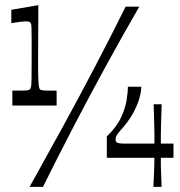

<svg xmlns="http://www.w3.org/2000/svg" viewBox="-20 -726 700 746"><path d="M28 -316V-374Q37 -374 45 -374Q53 -374 59 -374Q79 -374 85.5 -375Q92 -376 95 -378Q99 -381 100.5 -388Q102 -395 102.5 -417Q103 -439 103 -486Q103 -540 103 -570Q103 -600 102.5 -614Q102 -628 101 -632Q100 -636 98 -638Q94 -643 81 -643Q74 -643 60.5 -641.5Q47 -640 24 -636V-688L129 -706Q129 -649 128.5 -593Q128 -537 128 -486Q128 -439 129 -417Q130 -395 131.5 -388Q133 -381 136 -378Q140 -376 146 -375Q152 -374 170 -374Q176 -374 184 -374Q192 -374 200 -374V-316ZM95 0Q157 -111 222.5 -230.5Q288 -350 350.5 -469.5Q413 -589 468 -700H521Q457 -589 391.5 -469.5Q326 -350 264 -230.5Q202 -111 147 0ZM576 0Q578 -36 578.5 -54Q579 -72 579.5 -84Q580 -96 580 -113H395V-196Q433 -232 450 -269Q467 -306 472 -337.5Q477 -369 477 -389H529Q529 -371 521.5 -344Q514 -317 496 -284.5Q478 -252 446 -217Q435 -204 432 -197.5Q429 -191 429 -184Q429 -179 431 -175.5Q433 -172 440 -170Q447 -168 465.5 -168Q484 -168 521 -168Q533 -168 548.5 -168Q564 -168 580 -168Q580 -191 580 -206Q580 -221 579.5 -234.5Q579 -248 578.5 -267.5Q578 -287 577 -321H608Q607 -287 606.5 -267.5Q606 -248 605.5 -234Q605 -220 605 -205.5Q605 -191 605 -168H654V-113H605Q605 -96 605 -84Q605 -72 606 -54Q607 -36 608 0Z"/></svg>

Font: Ojuju Medium
Style: Regular
Weight: 500
Designer: Chisaokwu Joboson, Mirko Velimirovic
Foundry: Udi Foundry
Version: Version 1.000